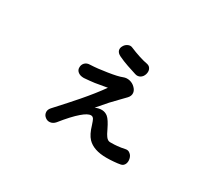

<svg xmlns="http://www.w3.org/2000/svg" viewBox="-115 -862 1230 1090"><g transform="rotate(30 500.0 -317.0)"><path d="M480.5 -623Q465.8 -629.9 450.2 -622.1Q435.5 -615.2 427.7 -600.6Q418.9 -585.9 422.9 -571.3Q427.7 -555.7 448.2 -545.9Q476.6 -532.2 510.7 -520.5Q541 -509.8 570.3 -501Q588.9 -495.1 604.5 -504.9Q618.2 -513.7 624 -531.2Q629.9 -549.8 624 -564.5Q617.2 -581.1 599.6 -585Q576.2 -588.9 543 -599.6Q509.8 -610.4 480.5 -623ZM321.3 -418.9Q300.8 -418.9 288.1 -406.2Q276.4 -393.6 276.4 -377Q275.4 -359.4 288.1 -348.6Q301.8 -335.9 328.1 -335.9Q367.2 -338.9 396.5 -342.8Q416 -345.7 463.9 -354.5L474.6 -356.4Q432.6 -296.9 370.1 -224.6Q326.2 -173.8 252 -92.8Q237.3 -76.2 240.2 -58.6Q242.2 -42 256.8 -31.2Q270.5 -20.5 287.1 -22.5Q305.7 -24.4 320.3 -41Q375 -109.4 414.1 -142.6Q449.2 -172.9 469.7 -172.9Q481.4 -173.8 489.3 -161.1Q494.1 -152.3 502 -127.9Q517.6 -74.2 541 -49.8Q581.1 -7.8 665 -7.8Q689.5 -7.8 711.9 -9.8Q737.3 -11.7 756.8 -15.6Q773.4 -19.5 780.3 -36.1Q786.1 -50.8 782.2 -68.4Q778.3 -86.9 765.6 -96.7Q752.9 -108.4 735.4 -104.5Q708 -98.6 686.5 -96.7Q671.9 -94.7 639.6 -94.7Q624 -94.7 611.3 -112.3Q603.5 -122.1 589.8 -151.4Q566.4 -200.2 547.9 -215.8Q515.6 -242.2 465.8 -220.7Q495.1 -254.9 522.5 -286.1Q539.1 -303.7 567.4 -333L599.6 -366.2Q615.2 -382.8 613.3 -402.3Q611.3 -419.9 595.7 -434.6Q581.1 -449.2 560.5 -454.1Q539.1 -459 519.5 -451.2Q493.2 -440.4 429.7 -430.7Q370.1 -420.9 321.3 -418.9Z"/></g></svg>

Font: Gungsuh
Style: Regular
Weight: 400
Version: Version 2.21